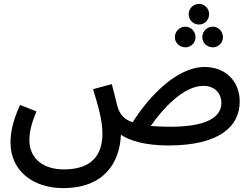

<svg xmlns="http://www.w3.org/2000/svg" viewBox="-20 -734 1292 986"><path d="M1002 -608C1031 -608 1054 -632 1054 -661C1054 -690 1031 -714 1002 -714C972 -714 949 -690 949 -661C949 -632 972 -608 1002 -608ZM932 -491C961 -491 984 -514 984 -543C984 -572 961 -597 932 -597C902 -597 878 -572 878 -543C878 -514 902 -491 932 -491ZM1073 -491C1101 -491 1125 -514 1125 -543C1125 -573 1101 -597 1073 -597C1043 -597 1019 -573 1019 -543C1019 -514 1043 -491 1073 -491ZM304 232C515 232 595 101 601 -42C646 -11 727 13 844 13C1109 13 1211 -86 1211 -213C1211 -316 1139 -390 1031 -390C885 -390 741 -233 661 -106C621 -120 600 -143 588 -173C580 -194 575 -225 554 -302L458 -276C483 -192 506 -120 506 -48C506 54 459 136 308 136C204 136 131 82 131 -14C131 -58 142 -101 167 -162L83 -195C43 -109 34 -46 34 -3C34 149 156 232 304 232ZM1024 -293C1088 -293 1117 -249 1117 -206C1117 -126 1029 -83 852 -83C814 -83 782 -85 754 -87C818 -179 924 -293 1024 -293Z"/></svg>

Font: Noto Sans Arabic SemCond Med
Style: Regular
Weight: 500
Width: 4
Designer: Monotype Design Team, Nadine Chahine, Nizar Qandah and Khaled Hosny
Foundry: Monotype Imaging Inc.
Version: Version 2.012